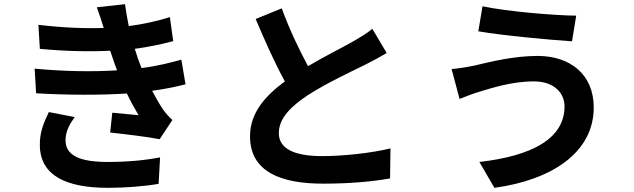

<svg xmlns="http://www.w3.org/2000/svg" viewBox="-20 -837 3040 920"><path d="M338 -276 214 -300C191 -252 169 -203 171 -139C173 4 297 63 497 63C579 63 670 56 740 44L747 -83C676 -69 591 -61 496 -61C364 -61 294 -91 294 -165C294 -208 314 -243 338 -276ZM146 -508 153 -390C305 -381 466 -381 588 -389C604 -355 623 -320 644 -285C614 -288 560 -293 518 -297L508 -202C581 -194 689 -181 745 -170L806 -262C788 -279 774 -294 761 -313C743 -339 726 -370 709 -402C769 -410 823 -421 869 -433L849 -551C800 -538 740 -521 658 -511L641 -556L626 -603C692 -612 755 -625 810 -640L794 -755C730 -735 666 -721 597 -712C590 -746 584 -781 579 -817L444 -802C457 -767 467 -735 477 -703C385 -700 283 -704 164 -718L171 -603C297 -591 414 -589 508 -594L528 -535L541 -500C430 -493 295 -494 146 -508Z M1330 -797 1205 -746C1250 -640 1298 -532 1345 -447C1249 -376 1178 -295 1178 -184C1178 -12 1329 43 1528 43C1658 43 1764 33 1849 18L1851 -126C1762 -104 1627 -89 1524 -89C1385 -89 1316 -127 1316 -199C1316 -269 1372 -326 1455 -381C1546 -440 1672 -498 1734 -529C1771 -548 1803 -565 1833 -583L1764 -699C1738 -677 1709 -660 1671 -638C1624 -611 1537 -568 1456 -520C1415 -596 1368 -693 1330 -797Z M2685 -327C2685 -171 2525 -89 2277 -61L2349 63C2627 25 2825 -108 2825 -322C2825 -479 2714 -569 2556 -569C2439 -569 2327 -540 2254 -523C2221 -516 2178 -509 2144 -506L2182 -363C2211 -374 2250 -390 2279 -398C2330 -413 2429 -447 2539 -447C2633 -447 2685 -393 2685 -327ZM2292 -807 2272 -687C2387 -667 2604 -647 2721 -639L2741 -762C2635 -763 2408 -782 2292 -807Z"/></svg>

Font: Source Han Sans KR
Style: Bold
Weight: 700
Designer: Ryoko NISHIZUKA 西塚涼子 (kana, bopomofo & ideographs); Paul D. Hunt (Latin, Greek & Cyrillic); Sandoll Communications 산돌커뮤니
Foundry: Adobe
Version: Version 2.004;hotconv 1.0.118;makeotfexe 2.5.65603